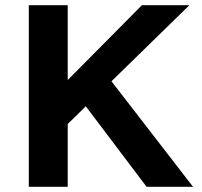

<svg xmlns="http://www.w3.org/2000/svg" viewBox="-20 -720 779 740"><path d="M205 -207 174 -344 527 -700H710ZM91 0V-700H241V0ZM545 0 283 -347 387 -436 724 0Z"/></svg>

Font: Readex Pro SemiBold
Style: Regular
Weight: 600
Designer: Bonnie Shaver-Troup, Thomas Jockin
Foundry: Lexend
Version: Version 1.204